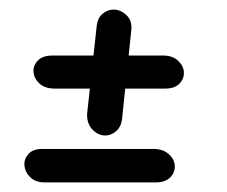

<svg xmlns="http://www.w3.org/2000/svg" viewBox="-20 -480 474 401"><path d="M254 -415 235 -232Q233 -215 222.5 -206Q212 -197 200 -197Q185 -197 173 -209.5Q161 -222 162 -243L182 -426Q184 -443 194.5 -451.5Q205 -460 217 -460Q232 -460 244.5 -448Q257 -436 254 -415ZM305 -99H74Q54 -99 43 -110Q32 -121 31 -135Q30 -148 39.5 -158.5Q49 -169 69 -169H300Q320 -169 332 -158.5Q344 -148 345 -135Q346 -120 335.5 -109.5Q325 -99 305 -99ZM325 -295H94Q74 -295 62.5 -305.5Q51 -316 50 -330Q49 -343 59 -353.5Q69 -364 89 -364H321Q340 -364 351.5 -353.5Q363 -343 364 -330Q365 -316 355 -305.5Q345 -295 325 -295Z"/></svg>

Font: Edu NSW ACT Foundation Medium
Style: Regular
Weight: 500
Version: Version 1.003